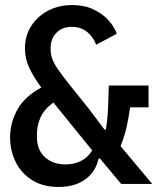

<svg xmlns="http://www.w3.org/2000/svg" viewBox="-20 -730 640 762"><path d="M212.5 12Q151 12 108 -14.8Q65 -41.5 42.5 -86.5Q20 -131.5 20 -185Q20 -242 48.5 -294.2Q77 -346.5 144 -382.5Q114.5 -422.5 96.8 -459.5Q79 -496.5 79 -538Q79 -588 104 -627Q129 -666 171.5 -688Q214 -710 266.5 -710Q313.5 -710 349.8 -693.2Q386 -676.5 409.8 -650.5Q433.5 -624.5 443.5 -596L361.5 -552.5Q350 -584 325 -603.8Q300 -623.5 265 -623.5Q227 -623.5 204 -600Q181 -576.5 181 -540V-533.5Q181 -513 188.2 -494.2Q195.5 -475.5 212.2 -451.8Q229 -428 257 -392.5L332.5 -298.5L394.5 -216H400Q406.5 -252.5 408.8 -300.8Q411 -349 412 -390.5H569.5V-304H496.5Q490.5 -263.5 482.8 -227.5Q475 -191.5 458.5 -150L584 0H461L377 -100.5H371Q360.5 -49 319 -18.5Q277.5 12 212.5 12ZM240.5 -77.5Q274.5 -77.5 302 -91.5Q329.5 -105.5 346 -133L192 -323Q155 -296 140.8 -264Q126.5 -232 126.5 -195.5V-186.5Q126.5 -135.5 158 -106.5Q189.5 -77.5 240.5 -77.5Z"/></svg>

Font: Lilex Medium
Style: Regular
Weight: 500
Designer: Mike Abbink, Paul van der Laan, Pieter van Rosmalen, Mikhael Khrustik
Foundry: Mikhael Khrustik
Version: Version 1.100